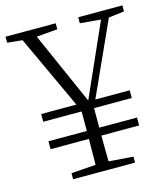

<svg xmlns="http://www.w3.org/2000/svg" viewBox="-111 -782 756 865"><g transform="rotate(-15 267.5 -349.5)"><path d="M285 -260 253 -259 49 -699H115L289 -306H273L278 -319L447 -699H484ZM95 -661 -5 -671V-699H229V-671L110 -661ZM257 -38H278L412 -28V0H123V-28ZM239 -189V-312H297V-189Q297 -161 297 -135.5Q297 -110 297.5 -78Q298 -46 299 0H237Q238 -46 238 -78Q238 -110 238.5 -135.5Q239 -161 239 -189ZM446 -661 334 -671V-699H540V-671L459 -661ZM60 -157V-194H473V-157ZM60 -285V-321H473V-285Z"/></g></svg>

Font: Noto Serif TC ExtraLight ExtraLight
Style: Regular
Weight: 250
Version: Version 2.003-H1;hotconv 1.1.1;makeotfexe 2.6.0